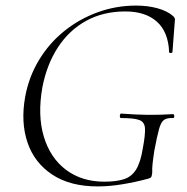

<svg xmlns="http://www.w3.org/2000/svg" viewBox="-20 -656 670 688"><path d="M330 12Q231 12 167 -30.5Q103 -73 78.5 -145.5Q54 -218 70 -308Q83 -380 119.5 -440.5Q156 -501 210 -544.5Q264 -588 330 -612Q396 -636 468 -636Q509 -636 544 -626.5Q579 -617 601 -598Q607 -591 607 -587Q607 -583 606 -575L598 -470Q597 -466 591.5 -466Q586 -466 586 -470Q583 -542 542 -578.5Q501 -615 429 -615Q350 -615 289 -581.5Q228 -548 188 -487Q148 -426 132 -344Q114 -243 137 -166.5Q160 -90 216.5 -47.5Q273 -5 354 -5Q397 -5 424.5 -14Q452 -23 468 -49Q484 -75 492 -126Q501 -174 499.5 -196.5Q498 -219 479 -226Q460 -233 414 -233Q409 -233 409.5 -241Q410 -249 414 -249Q466 -245 509 -244.5Q552 -244 600 -247Q604 -247 604.5 -240Q605 -233 600 -233Q579 -234 568 -226.5Q557 -219 550 -194Q543 -169 533 -116Q528 -83 526.5 -67Q525 -51 525.5 -43.5Q526 -36 524 -28Q523 -22 520.5 -20Q518 -18 512 -16Q468 -4 420.5 4Q373 12 330 12Z"/></svg>

Font: Cormorant Infant Light
Style: Italic
Weight: 300
Italic angle: -10°
Designer: Christian Thalmann (Catharsis Fonts)
Foundry: Catharsis Fonts
Version: Version 4.001